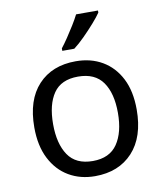

<svg xmlns="http://www.w3.org/2000/svg" viewBox="-86 -836 777 916"><g transform="rotate(-10 302.5 -378.0)"><path d="M551 -269Q551 -136 483.5 -63Q416 10 301 10Q230 10 174.5 -22.5Q119 -55 87 -117.5Q55 -180 55 -269Q55 -402 122 -474Q189 -546 304 -546Q377 -546 432.5 -513.5Q488 -481 519.5 -419.5Q551 -358 551 -269ZM146 -269Q146 -174 183.5 -118.5Q221 -63 303 -63Q384 -63 422 -118.5Q460 -174 460 -269Q460 -364 422 -418Q384 -472 302 -472Q220 -472 183 -418Q146 -364 146 -269ZM451 -756Q439 -738 414 -709.5Q389 -681 360.5 -652.5Q332 -624 308 -606H250V-618Q265 -637 282.5 -663Q300 -689 317 -716.5Q334 -744 345 -766H451Z"/></g></svg>

Font: Noto Sans Old Persian
Style: Regular
Weight: 400
Designer: Monotype Design Team
Foundry: Monotype Imaging Inc.
Version: Version 2.001; ttfautohint (v1.8.4.7-5d5b)